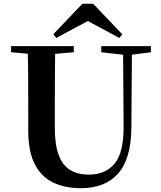

<svg xmlns="http://www.w3.org/2000/svg" viewBox="-20 -987 858 1026"><path d="M477.8 -967 633.4 -803.8 617.8 -784.1 409.4 -896.1H489.3L280.5 -784.1L264.8 -803.8L420.4 -967ZM411.6 18.6Q328.6 18.6 265.1 -11.1Q201.7 -40.8 166.3 -108.6Q130.9 -176.3 130.9 -290V-400.9Q130.9 -485.1 130.6 -570.6Q130.2 -656.1 127.5 -740.5H274.9Q273.9 -656.3 273.4 -571.6Q272.9 -486.9 272.9 -400.9V-305Q272.9 -213.4 293.8 -158.2Q314.7 -102.9 355.1 -78.4Q395.4 -53.9 453 -53.9Q545.1 -53.9 593.5 -114Q641.9 -174.1 640.5 -312.5L637.5 -740.5H685.2L682 -304.3Q680.6 -138.8 611.5 -60.1Q542.4 18.6 411.6 18.6ZM39.2 -707.9V-740.5H374.4V-707.9L218.8 -694.2H191.8ZM521.1 -707.9V-740.5H786.3V-707.9L674.7 -693.5H646.5Z"/></svg>

Font: Noto Serif TC
Style: Regular
Weight: 200
Designer: Ryoko NISHIZUKA 西塚涼子 (kana & ideographs); Frank Grießhammer (Latin, Greek & Cyrillic); Wenlong ZHANG 张文龙 (bopomofo); San
Foundry: Adobe
Version: Version 2.001;hotconv 1.1.0;makeotfexe 2.6.0